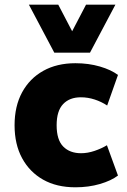

<svg xmlns="http://www.w3.org/2000/svg" viewBox="-20 -786 539 817"><path d="M301 11Q221 11 163.5 -21.5Q106 -54 74 -113Q42 -172 42 -253Q42 -334 74 -393Q106 -452 164 -484.5Q222 -517 301 -517Q357 -517 405 -503Q453 -489 482 -467L436 -337Q412 -353 383 -362.5Q354 -372 324 -372Q276 -372 248.5 -343Q221 -314 221 -253Q221 -191 249 -162.5Q277 -134 325 -134Q353 -134 382.5 -144Q412 -154 435 -168L482 -39Q453 -17 405 -3Q357 11 301 11ZM211 -562 103 -766H228L287 -653L346 -766H471L363 -562Z"/></svg>

Font: Nunito Sans 7pt SemiCondensed Black
Style: Regular
Weight: 900
Width: 4
Designer: Vernon Adams
Foundry: Vernon Adams
Version: Version 3.101;gftools[0.9.27]